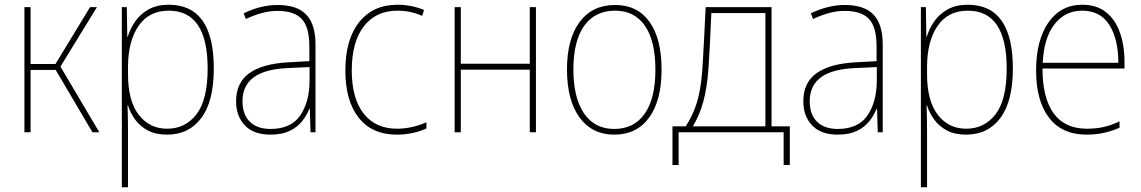

<svg xmlns="http://www.w3.org/2000/svg" viewBox="-20 -558 4812 810"><path d="M83 0V-528H109V-288H214L360 -528H389L235 -277L399 0H370L215 -263H109V0Z M494 232V-528H515L517 -403H519Q529 -437 550.5 -468Q572 -499 607 -518.5Q642 -538 692 -538Q882 -538 882 -269Q882 -131 829.5 -60.5Q777 10 685 10Q637 10 604 -7.5Q571 -25 550.5 -53Q530 -81 520 -113H518Q519 -88 519.5 -60.5Q520 -33 520 -4V232ZM685 -15Q762 -15 809 -76Q856 -137 856 -269Q856 -513 692 -513Q608 -513 564 -448Q520 -383 520 -275V-246Q520 -132 565.5 -73.5Q611 -15 685 -15Z M1121 10Q1050 10 1013 -29Q976 -68 976 -131Q976 -209 1031.5 -249Q1087 -289 1195 -295L1285 -300V-363Q1285 -444 1253 -478Q1221 -512 1151 -512Q1119 -512 1088 -504Q1057 -496 1017 -478L1008 -502Q1081 -537 1151 -537Q1233 -537 1272 -496.5Q1311 -456 1311 -370V0H1290L1287 -99H1285Q1274 -71 1254 -46Q1234 -21 1201.5 -5.5Q1169 10 1121 10ZM1121 -14Q1208 -14 1247 -71.5Q1286 -129 1286 -220V-275L1197 -271Q1098 -267 1050.5 -232Q1003 -197 1003 -131Q1003 -75 1034 -44.5Q1065 -14 1121 -14Z M1654 10Q1550 10 1493.5 -61Q1437 -132 1437 -260Q1437 -392 1495.5 -465Q1554 -538 1657 -538Q1715 -538 1769 -516L1761 -491Q1712 -513 1657 -513Q1566 -513 1515 -447Q1464 -381 1464 -261Q1464 -143 1514 -79Q1564 -15 1655 -15Q1716 -15 1779 -42V-16Q1721 10 1654 10Z M1898 0V-528H1924V-289H2215V-528H2241V0H2215V-264H1924V0Z M2571 10Q2478 10 2425 -62.5Q2372 -135 2372 -265Q2372 -394 2425.5 -465.5Q2479 -537 2575 -537Q2669 -537 2720 -466Q2771 -395 2771 -264Q2771 -134 2718.5 -62Q2666 10 2571 10ZM2571 -14Q2655 -14 2700 -78.5Q2745 -143 2745 -264Q2745 -385 2701 -449Q2657 -513 2575 -513Q2490 -513 2444.5 -449Q2399 -385 2399 -265Q2399 -145 2444 -79.5Q2489 -14 2571 -14Z M2817 138V-25H2873Q2904 -73 2920 -125.5Q2936 -178 2942 -253Q2944 -281 2946 -313.5Q2948 -346 2950.5 -396.5Q2953 -447 2957 -528H3235V-25H3312V138H3286V0H2843V138ZM2903 -25H3209V-503H2981Q2978 -430 2975 -374Q2972 -318 2969 -271Q2963 -187 2947 -129Q2931 -71 2903 -25Z M3514 10Q3443 10 3406 -29Q3369 -68 3369 -131Q3369 -209 3424.5 -249Q3480 -289 3588 -295L3678 -300V-363Q3678 -444 3646 -478Q3614 -512 3544 -512Q3512 -512 3481 -504Q3450 -496 3410 -478L3401 -502Q3474 -537 3544 -537Q3626 -537 3665 -496.5Q3704 -456 3704 -370V0H3683L3680 -99H3678Q3667 -71 3647 -46Q3627 -21 3594.5 -5.5Q3562 10 3514 10ZM3514 -14Q3601 -14 3640 -71.5Q3679 -129 3679 -220V-275L3590 -271Q3491 -267 3443.5 -232Q3396 -197 3396 -131Q3396 -75 3427 -44.5Q3458 -14 3514 -14Z M3865 232V-528H3886L3888 -403H3890Q3900 -437 3921.5 -468Q3943 -499 3978 -518.5Q4013 -538 4063 -538Q4253 -538 4253 -269Q4253 -131 4200.5 -60.5Q4148 10 4056 10Q4008 10 3975 -7.5Q3942 -25 3921.5 -53Q3901 -81 3891 -113H3889Q3890 -88 3890.5 -60.5Q3891 -33 3891 -4V232ZM4056 -15Q4133 -15 4180 -76Q4227 -137 4227 -269Q4227 -513 4063 -513Q3979 -513 3935 -448Q3891 -383 3891 -275V-246Q3891 -132 3936.5 -73.5Q3982 -15 4056 -15Z M4565 10Q4460 10 4405.5 -61.5Q4351 -133 4351 -261Q4351 -388 4403 -463Q4455 -538 4546 -538Q4606 -538 4645.5 -507Q4685 -476 4704.5 -421Q4724 -366 4724 -295V-269H4378Q4378 -145 4425 -80Q4472 -15 4565 -15Q4603 -15 4635 -22Q4667 -29 4703 -46V-19Q4668 -4 4634.5 3Q4601 10 4565 10ZM4379 -293H4698Q4698 -393 4660 -453Q4622 -513 4545 -513Q4474 -513 4429 -456Q4384 -399 4379 -293Z"/></svg>

Font: Noto Sans SemiCondensed Thin
Style: Regular
Weight: 100
Width: 4
Designer: Monotype Design Team
Foundry: Monotype Imaging Inc.
Version: Version 2.013; ttfautohint (v1.8.4.7-5d5b)